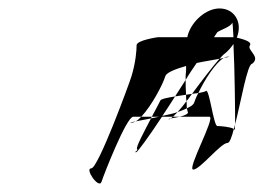

<svg xmlns="http://www.w3.org/2000/svg" viewBox="-20 -954 623 454"><path d="M196 -556C179 -556 214 -506 220 -524C225 -540 279 -678 295 -678H314C338 -703 365 -754 371 -774C374 -783 396 -791 420 -798C421 -787 418 -776 419 -765C427 -779 437 -793 445 -805C463 -809 484 -812 499 -815C504 -820 507 -824 510 -826C519 -833 526 -841 532 -850C535 -790 536 -694 536 -660C550 -715 565 -803 576 -803C598 -820 563 -835 571 -847C577 -856 552 -862 540 -865L542 -871C552 -904 533 -934 499 -934C468 -934 434 -905 424 -871L423 -866H353C353 -866 303 -859 303 -847C303 -835 301 -807 291 -774C286 -757 212 -556 196 -556ZM301 -667C289 -665 285 -664 291 -664C294 -664 297 -665 301 -667ZM301 -667C310 -669 323 -671 337 -674C337 -675 339 -677 339 -678H314C309 -673 305 -669 301 -667ZM302 -594C305 -594 332 -631 363 -678H389L400 -689C389 -685 377 -683 364 -680C374 -695 384 -710 394 -726C376 -723 360 -720 359 -716C358 -713 349 -697 339 -678H356C350 -677 343 -675 337 -674C321 -643 301 -606 304 -602C308 -597 294 -594 302 -594ZM394 -726C402 -727 412 -729 420 -730C419 -741 419 -752 419 -765C411 -752 402 -739 394 -726ZM384 -674C379 -673 376 -672 380 -672C381 -672 383 -673 384 -674ZM384 -674C389 -675 397 -676 405 -678H389ZM400 -689C409 -692 416 -695 422 -698C421 -702 422 -708 421 -715C414 -705 406 -696 400 -689ZM420 -730C420 -725 420 -719 421 -715C426 -720 429 -726 434 -732C430 -731 424 -731 420 -730ZM405 -678H475C491 -678 421 -553 437 -553C453 -553 502 -616 518 -616C523 -616 528 -630 533 -649C526 -654 501 -656 494 -656C485 -656 475 -745 467 -739C465 -737 459 -736 449 -734C444 -725 441 -717 439 -711C437 -706 431 -702 422 -698C423 -694 423 -691 424 -690C427 -685 417 -681 405 -678ZM434 -732C439 -733 444 -733 449 -734C463 -764 489 -805 509 -817C506 -816 502 -816 499 -815C483 -797 457 -763 434 -732ZM486 -866C491 -873 493 -877 494 -878C503 -884 526 -891 529 -900C530 -902 531 -888 532 -866ZM509 -817C520 -819 525 -820 519 -820C516 -820 513 -819 509 -817ZM536 -660C535 -656 534 -652 533 -649C534 -649 534 -648 535 -647C536 -646 535 -651 536 -660Z"/></svg>

Font: bitstorm
Style: sucnobl
Weight: 400
Version: Version 0.2